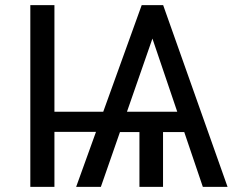

<svg xmlns="http://www.w3.org/2000/svg" viewBox="-20 -731 921 751"><path d="M192.9 -710.9V-293.9H383.8L534.2 -710.9H618.2L870.1 0H773.4L700.7 -214.4H617.7V0H525.4V-214.4H449.2L374.5 0H277.8L355.5 -215.3H192.9V0H98.6V-710.9ZM476.6 -293.9H673.3L576.2 -580.1Z"/></svg>

Font: LXGW WenKai Screen R
Style: Regular
Weight: 400
Designer: Fontworks Inc.
Version: Version 1.235;May 31, 2022